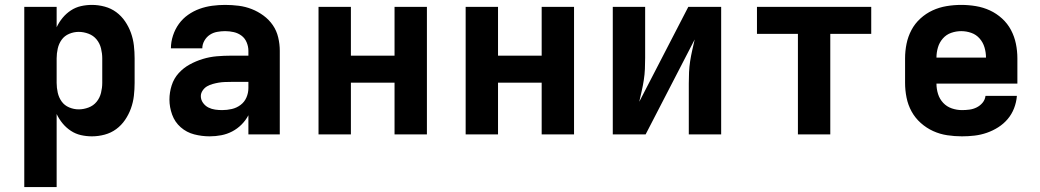

<svg xmlns="http://www.w3.org/2000/svg" viewBox="-20 -548 4240 783"><path d="M79 215V-520H211V-437Q221 -458 235.5 -475.5Q250 -493 269 -505.5Q288 -518 310 -523Q332 -528 355 -528Q381 -528 407 -521Q433 -514 454 -498.5Q475 -483 490 -461Q505 -439 514 -414Q523 -389 526 -362.5Q529 -336 529 -310V-210Q529 -184 526 -157.5Q523 -131 514 -106Q505 -81 490 -59Q475 -37 454 -21.5Q433 -6 407 1Q381 8 355 8Q332 8 310 3Q288 -2 269 -14.5Q250 -27 235.5 -44.5Q221 -62 211 -83V215ZM301 -102Q321 -102 341 -109.5Q361 -117 374 -133Q387 -149 392 -169.5Q397 -190 397 -210V-310Q397 -330 392 -350.5Q387 -371 374 -387Q361 -403 341 -410.5Q321 -418 301 -418Q281 -418 262 -410Q243 -402 231.5 -386Q220 -370 215.5 -350Q211 -330 211 -310V-210Q211 -190 215.5 -170Q220 -150 231.5 -134Q243 -118 262 -110Q281 -102 301 -102Z M835 8Q803 8 772 0Q741 -8 717 -29Q693 -50 682 -80.5Q671 -111 671 -142Q671 -171 680 -199.5Q689 -228 708.5 -249.5Q728 -271 753.5 -285Q779 -299 807 -307.5Q835 -316 864 -318.5Q893 -321 922 -321H993V-341Q993 -358 986 -375Q979 -392 965 -402.5Q951 -413 933.5 -417Q916 -421 898 -421Q882 -421 865.5 -418Q849 -415 835.5 -406Q822 -397 813.5 -382Q805 -367 805 -351H677Q677 -377 685.5 -403Q694 -429 709.5 -450.5Q725 -472 747 -487.5Q769 -503 794 -512Q819 -521 845.5 -524.5Q872 -528 898 -528Q926 -528 953.5 -524.5Q981 -521 1006.5 -511Q1032 -501 1054.5 -484.5Q1077 -468 1092.5 -445.5Q1108 -423 1114.5 -395.5Q1121 -368 1121 -341V0H993V-78Q982 -57 965 -40Q948 -23 927 -12Q906 -1 882.5 3.5Q859 8 835 8ZM886 -99Q906 -99 925.5 -103.5Q945 -108 961 -120Q977 -132 985 -150.5Q993 -169 993 -189V-214H922Q910 -214 897 -213.5Q884 -213 872 -211Q860 -209 847.5 -205.5Q835 -202 824.5 -196Q814 -190 806.5 -179Q799 -168 799 -156Q799 -141 808 -128.5Q817 -116 830 -109.5Q843 -103 857.5 -101Q872 -99 886 -99Z M1279 0V-520H1411V-321H1589V-520H1721V0H1589V-211H1411V0Z M1879 0V-520H2011V-321H2189V-520H2321V0H2189V-211H2011V0Z M2479 0V-520H2611V-312Q2611 -289 2610 -266.5Q2609 -244 2605.5 -221.5Q2602 -199 2597 -177Q2592 -155 2587 -133L2787 -520H2921V0H2789V-208Q2789 -231 2790 -253.5Q2791 -276 2794.5 -298.5Q2798 -321 2803 -343Q2808 -365 2813 -387L2613 0Z M3234 0V-410H3067V-520H3533V-410H3366V0Z M3903 8Q3873 8 3843 3.5Q3813 -1 3785.5 -13.5Q3758 -26 3735 -46.5Q3712 -67 3697.5 -93.5Q3683 -120 3677 -150Q3671 -180 3671 -210V-310Q3671 -340 3677 -369.5Q3683 -399 3697 -425.5Q3711 -452 3733.5 -472.5Q3756 -493 3783 -505.5Q3810 -518 3840 -523Q3870 -528 3900 -528Q3930 -528 3960 -523Q3990 -518 4017 -505.5Q4044 -493 4066.5 -472.5Q4089 -452 4103 -425.5Q4117 -399 4123 -369.5Q4129 -340 4129 -310V-207H3799Q3799 -185 3805.5 -164.5Q3812 -144 3826.5 -128.5Q3841 -113 3861.5 -106Q3882 -99 3903 -99Q3918 -99 3933.5 -101Q3949 -103 3963 -110Q3977 -117 3987 -129Q3997 -141 3999 -157H4127Q4125 -131 4115.5 -106.5Q4106 -82 4089.5 -62.5Q4073 -43 4051 -29Q4029 -15 4004.5 -6.5Q3980 2 3954.5 5Q3929 8 3903 8ZM3799 -313H4001Q4001 -334 3995 -354.5Q3989 -375 3975 -391Q3961 -407 3941 -414Q3921 -421 3900 -421Q3879 -421 3859 -414Q3839 -407 3825 -391Q3811 -375 3805 -354.5Q3799 -334 3799 -313Z"/></svg>

Font: Iosevka SS04 XBd Ex
Style: Regular
Weight: 800
Width: 7
Monospace: yes
Designer: Belleve Invis
Foundry: Belleve Invis
Version: Version 19.0.0; ttfautohint (v1.8.4)